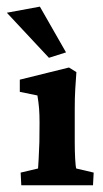

<svg xmlns="http://www.w3.org/2000/svg" viewBox="-52 -550 307 570"><path d="M11.2 0 9.3 -37.6 61 -49.8Q61.5 -54.7 62.7 -77.4Q64 -100.1 64.9 -127.9L65.4 -186Q65.4 -210 64 -228Q62.5 -246.1 59.1 -266.6L6.8 -277.3V-313.5L152.8 -349.6L174.8 -335.9Q172.9 -310.5 171.4 -285.2Q169.9 -259.8 169.9 -228V-127.9Q169.9 -102.5 171.1 -79.1Q172.4 -55.7 174.3 -49.8L226.1 -37.6L224.1 0ZM93.3 -378.4 -31.7 -512.2 66.4 -530.3 144 -394.5Z"/></svg>

Font: Lateef
Style: Bold
Weight: 700
Designer: SIL International
Foundry: SIL International
Version: Version 4.200